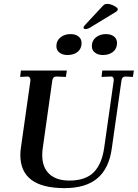

<svg xmlns="http://www.w3.org/2000/svg" viewBox="-20 -961 711 991"><path d="M85 -161Q85 -179 88 -199L137 -545V-549Q137 -556 133 -561Q129 -566 123 -566L84 -564L88 -597H325L320 -564L271 -566Q253 -566 250 -546L201 -199Q198 -179 198 -161Q198 -97 234.5 -63Q271 -29 338 -29Q421 -29 463.5 -71.5Q506 -114 518 -200L567 -545V-549Q567 -566 553 -566L504 -564L508 -597H671L666 -564L627 -566Q610 -566 607 -546L557 -195Q543 -92 483 -41Q423 10 313 10Q85 10 85 -161ZM411 -819Q412 -826 429 -843L499 -918Q513 -934 518.5 -937.5Q524 -941 533 -941Q550 -941 569.5 -930.5Q589 -920 588 -913Q587 -905 577 -899L452 -823Q434 -811 423 -811Q410 -811 411 -819ZM271 -723Q271 -751 292 -768Q313 -785 344 -785Q370 -785 385.5 -772.5Q401 -760 401 -739Q401 -710 381 -693.5Q361 -677 328 -677Q303 -677 287 -689.5Q271 -702 271 -723ZM454 -723Q454 -751 475 -768Q496 -785 526 -785Q553 -785 568.5 -772.5Q584 -760 584 -739Q584 -710 563.5 -693.5Q543 -677 511 -677Q486 -677 470 -689.5Q454 -702 454 -723Z"/></svg>

Font: Unna Medium
Style: Italic
Weight: 500
Italic angle: -8.05°
Designer: Jorge de Buen Unna
Foundry: Omnibus-Type
Version: Version 2.008